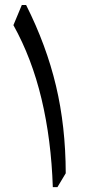

<svg xmlns="http://www.w3.org/2000/svg" viewBox="-20 -770 357 790"><path d="M87.4 -749.5Q170.9 -583.5 210.4 -416.7Q250 -250 250.5 -57.1L216.3 0H197.3Q190.9 -194.8 150.9 -362.8Q110.8 -530.8 35.2 -666.5L69.8 -749.5Z"/></svg>

Font: Pinar DS4-Regular
Style: Regular
Weight: 400
Designer: Amin Abedi
Version: Version 2.000